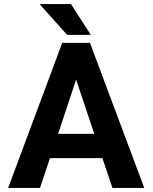

<svg xmlns="http://www.w3.org/2000/svg" viewBox="-20 -921 748 941"><path d="M20 0H176L225 -146H482L531 0H687L421 -711H285ZM174 -901 309 -750H425L328 -901ZM265 -265 353 -531 442 -265Z"/></svg>

Font: Asimov Pro
Style: Bd
Weight: 700
Designer: Google
Version: Version 2.000980; 2014